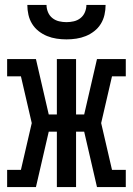

<svg xmlns="http://www.w3.org/2000/svg" viewBox="-20 -760 540 780"><path d="M9 0V-70H65L109 -260L65 -450H9V-520H126L178 -295H211V-520H289V-295H322L374 -520H491V-450H435L391 -260L435 -70H491V0H374L322 -225H289V0H211V-225H178L126 0ZM250 -600Q230 -600 210 -603Q190 -606 171.5 -613.5Q153 -621 137 -633.5Q121 -646 110.5 -663Q100 -680 95.5 -700Q91 -720 91 -740H169Q169 -725 175 -710.5Q181 -696 193 -686.5Q205 -677 220 -673.5Q235 -670 250 -670Q265 -670 280 -673.5Q295 -677 307 -686.5Q319 -696 325 -710.5Q331 -725 331 -740H409Q409 -720 404.5 -700Q400 -680 389.5 -663Q379 -646 363 -633.5Q347 -621 328.5 -613.5Q310 -606 290 -603Q270 -600 250 -600Z"/></svg>

Font: Iosevka Slab
Style: Regular
Weight: 400
Monospace: yes
Designer: Belleve Invis
Foundry: Belleve Invis
Version: Version 11.2.4; ttfautohint (v1.8.3)